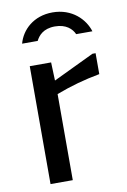

<svg xmlns="http://www.w3.org/2000/svg" viewBox="-85 -799 563 850"><g transform="rotate(-10 196.5 -373.5)"><path d="M72 0H172V-387C238 -412 299 -429 369 -442V-536H355L171 -448L168 -530H72ZM299 -634H372C355 -690 300 -747 212 -747C127 -747 72 -694 56 -634H126C137 -656 159 -684 212 -684C262 -684 288 -659 299 -634Z"/></g></svg>

Font: Bisquit Text
Style: Regular
Weight: 400
Version: Version 1.004;Glyphs 3.2.3 (3260)